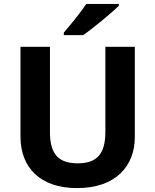

<svg xmlns="http://www.w3.org/2000/svg" viewBox="-20 -954 796 984"><path d="M589 -924V-934H422C393 -889 339 -824 307 -787V-774H406C457 -809 551 -887 589 -924ZM671 -252V-714H520V-278C520 -167 478 -117 379 -117C284 -117 236 -159 236 -277V-714H85V-254C85 -95 186 10 375 10C574 10 671 -104 671 -252Z"/></svg>

Font: Noto Traditional Nushu
Style: Bold
Weight: 700
Designer: LIU Zhao
Foundry: LiuZhao Studio
Version: Version 2.003